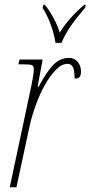

<svg xmlns="http://www.w3.org/2000/svg" viewBox="-20 -786 380 806"><path d="M112 -428Q115 -444 118.5 -463.5Q122 -483 122 -495Q122 -509 114 -512.5Q106 -516 77 -516H57L62 -536H159L138 -422H142Q177 -487 205 -515Q233 -543 270 -543Q292 -543 306 -526.5Q320 -510 320 -486Q320 -472 315 -464Q310 -456 293 -456Q293 -494 285 -506Q277 -518 264 -518Q239 -518 214.5 -493Q190 -468 168 -428.5Q146 -389 130 -344.5Q114 -300 105 -260L49 0H21ZM213 -606Q208 -641 194 -680Q180 -719 159 -753L162 -766H168Q188 -742 205.5 -709Q223 -676 231 -649Q248 -678 275 -708.5Q302 -739 334 -766H340L337 -753Q303 -714 278 -678Q253 -642 238 -606Z"/></svg>

Font: Noto Serif ExtraCondensed Thin
Style: Italic
Weight: 100
Width: 2
Italic angle: -12°
Designer: Monotype Design Team
Foundry: Monotype Imaging Inc.
Version: Version 2.013